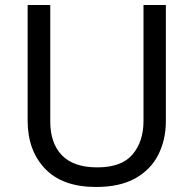

<svg xmlns="http://www.w3.org/2000/svg" viewBox="-20 -734 771 764"><path d="M640 -252Q640 -178 610 -118.5Q580 -59 518.5 -24.5Q457 10 362 10Q229 10 159.5 -62.5Q90 -135 90 -254V-714H180V-251Q180 -164 226.5 -116Q273 -68 367 -68Q464 -68 507.5 -119.5Q551 -171 551 -252V-714H640Z"/></svg>

Font: Noto Sans Old Italic
Style: Regular
Weight: 400
Designer: Monotype Design Team
Foundry: Monotype Imaging Inc.
Version: Version 2.003; ttfautohint (v1.8.4.7-5d5b)